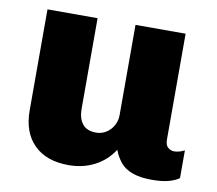

<svg xmlns="http://www.w3.org/2000/svg" viewBox="-64 -585 754 668"><g transform="rotate(10 313.5 -250.5)"><path d="M218 10Q139 10 95.5 -33.5Q52 -77 52 -154V-511H229V-191Q229 -157 244.5 -137.5Q260 -118 293 -118Q312 -118 328 -128Q344 -138 353.5 -155Q363 -172 363 -192V-511H540V-137Q540 -117 550 -109Q560 -101 571 -101Q580 -101 589.5 -103.5Q599 -106 608 -111V-13Q595 -3 571.5 3.5Q548 10 512 10Q471 10 443.5 0Q416 -10 400.5 -29Q385 -48 376 -72Q351 -33 310 -11.5Q269 10 218 10Z"/></g></svg>

Font: Chivo Medium ExtraBold
Style: Regular
Weight: 800
Version: Version 2.002